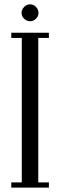

<svg xmlns="http://www.w3.org/2000/svg" viewBox="-20 -848 272 868"><path d="M31 0V-23.5H78.5V-676.5H31V-700H201V-676.5H153V-23.5H201V0ZM116 -752Q101 -752 89.2 -763.2Q77.5 -774.5 77.5 -789.5Q77.5 -805 89.2 -816.8Q101 -828.5 116 -828.5Q131 -828.5 142.5 -816.8Q154 -805 154 -789.5Q154 -774.5 142.5 -763.2Q131 -752 116 -752Z"/></svg>

Font: Imbue 48pt
Style: Regular
Weight: 400
Designer: Tyler Finck
Foundry: Etcetera Type Company
Version: Version 1.102